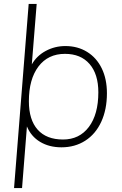

<svg xmlns="http://www.w3.org/2000/svg" viewBox="-20 -748 623 984"><path d="M528 -270Q528 -187 499 -124Q470 -61 417 -27Q364 7 295 7Q232 7 185.5 -21Q139 -49 118 -100L93 216H52L127 -728H168L143 -418Q168 -462 214.5 -487Q261 -512 315 -512Q378 -512 426.5 -482Q475 -452 501.5 -397.5Q528 -343 528 -270ZM484 -275Q484 -368 439 -420Q394 -472 313 -472Q226 -472 177 -407Q128 -342 128 -229Q128 -134 173 -83.5Q218 -33 303 -33Q387 -33 435.5 -97.5Q484 -162 484 -275Z"/></svg>

Font: Muli ExtraLight
Style: Italic
Weight: 275
Italic angle: -4.541°
Designer: Vernon Adams
Foundry: Vernon Adams
Version: Version 2.001